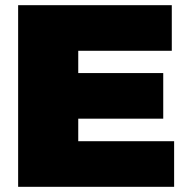

<svg xmlns="http://www.w3.org/2000/svg" viewBox="-20 -721 730 741"><path d="M50 -701H643V-525H282V-439H610V-263H282V-176H652V0H50Z"/></svg>

Font: Alexandria Black
Style: Regular
Weight: 900
Designer: Mohamed Gaber
Foundry: Kief Type Foundry
Version: Version 5.100